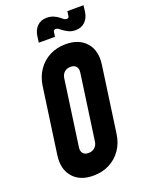

<svg xmlns="http://www.w3.org/2000/svg" viewBox="-176 -1031 846 1128"><g transform="rotate(-20 247.0 -467.0)"><path d="M206 16Q122 16 78.8 -35Q35.5 -86 47 -169L105 -581Q113 -636.5 141.5 -678.2Q170 -720 214.8 -743Q259.5 -766 315 -766Q399 -766 442.8 -715.2Q486.5 -664.5 475 -581L417 -169Q409.5 -113.5 380.8 -71.8Q352 -30 307.2 -7Q262.5 16 206 16ZM224.5 -119Q248 -119 263.5 -132.8Q279 -146.5 282 -169L340 -581Q343 -603.5 331.8 -617.2Q320.5 -631 297 -631Q273.5 -631 258.2 -617.2Q243 -603.5 240 -581L182 -169Q179 -146.5 189.8 -132.8Q200.5 -119 224.5 -119ZM400.5 -823Q374 -823 354.2 -833.5Q334.5 -844 324 -852Q317 -857.5 308.8 -863.8Q300.5 -870 291 -870Q284.5 -870 280.8 -866.5Q277 -863 276 -857L272 -828H171L176 -867Q181 -904.5 204 -927.2Q227 -950 263.5 -950Q287.5 -950 306.8 -941.5Q326 -933 337 -924Q347 -916 355.2 -909.5Q363.5 -903 373 -903Q380 -903 383.8 -906.5Q387.5 -910 388 -916L392 -945H493L488 -906Q483 -868.5 460 -845.8Q437 -823 400.5 -823Z"/></g></svg>

Font: Mohave Light
Style: Bold Italic
Weight: 700
Italic angle: -8°
Version: Version 2.003